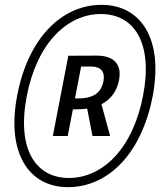

<svg xmlns="http://www.w3.org/2000/svg" viewBox="-20 -762 663 794"><path d="M260 -199.5 281.5 -310H299.5C314 -310 328 -311 340.5 -313L362.5 -199.5H435.5L399.5 -331C442.5 -353 464 -389.5 472 -429.5C485.5 -497.5 449.5 -532.5 378.5 -532L262.5 -531.5L198.5 -199.5ZM51.5 -369.5C5 -130.5 98 12 261.5 12C425 12 564.5 -123.5 611 -362.5C657 -599.5 563.5 -742 400 -742C236.5 -742 97.5 -606.5 51.5 -369.5ZM91 -366C133.5 -585.5 259.5 -704 397 -704C534.5 -704 614 -585.5 571.5 -366C529 -145 403 -26 265 -26C127.5 -26 48 -145 91 -366ZM290 -355 315.5 -487H354C400.5 -487 415 -463.5 407.5 -424.5C400.5 -390 379 -355 304 -355Z"/></svg>

Font: Monaspace Krypton
Style: Italic
Weight: 400
Italic angle: -11°
Designer: Riley Cran & the Lettermatic Team
Foundry: Lettermatic
Version: Version 1.101 (Monaspace Krypton)